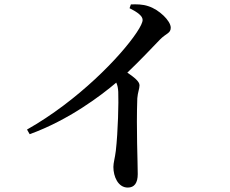

<svg xmlns="http://www.w3.org/2000/svg" viewBox="-20 -800 1040 867"><path d="M565 -763C601 -745 624 -728 624 -710C624 -699 615 -680 597 -653C525 -545 332 -345 102 -215L114 -194C291 -258 438 -370 505 -427C511 -414 513 -402 514 -385C516 -340 513 -205 503 -119C499 -86 492 -65 492 -46C492 -3 513 47 557 47C587 47 602 26 602 -14C602 -69 595 -217 600 -356C602 -383 610 -399 610 -415C610 -432 586 -451 555 -472C616 -530 666 -584 702 -621C730 -650 751 -649 751 -675C751 -706 698 -757 650 -772C624 -781 596 -781 571 -780Z"/></svg>

Font: Noto Serif JP SemiBold
Style: Regular
Weight: 600
Designer: Ryoko NISHIZUKA 西塚涼子 (kana & ideographs); Frank Grießhammer (Latin, Greek & Cyrillic); Wenlong ZHANG 张文龙 (bopomofo); San
Foundry: Adobe
Version: Version 2.001;hotconv 1.1.0;makeotfexe 2.6.0